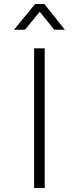

<svg xmlns="http://www.w3.org/2000/svg" viewBox="-20 -942 385 962"><path d="M151 0V-700H204V0ZM156 -922H202L305 -793H252L179 -883L105 -793H50Z"/></svg>

Font: Turret Road
Style: Regular
Weight: 400
Designer: Noponies
Foundry: Noponies
Version: Version 1.001; ttfautohint (v1.8)